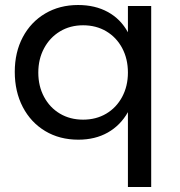

<svg xmlns="http://www.w3.org/2000/svg" viewBox="-20 -553 720 767"><path d="M584 -529V194H491V-105Q461 -52 410.5 -23.5Q360 5 293 5Q218 5 160.5 -29.5Q103 -64 71 -125.5Q39 -187 39 -266Q39 -344 71 -404.5Q103 -465 160.5 -499Q218 -533 292 -533Q360 -533 411 -505Q462 -477 491 -424V-529ZM491 -263Q491 -318 468 -361Q445 -404 404.5 -428Q364 -452 312 -452Q260 -452 219.5 -427.5Q179 -403 156 -360Q133 -317 133 -263Q133 -209 156 -166Q179 -123 219.5 -99Q260 -75 312 -75Q364 -75 404.5 -99Q445 -123 468 -166Q491 -209 491 -263Z"/></svg>

Font: Montserrat
Style: Regular
Weight: 400
Designer: Julieta Ulanovsky
Foundry: Julieta Ulanovsky
Version: Version 6.001